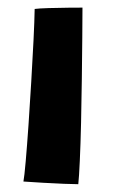

<svg xmlns="http://www.w3.org/2000/svg" viewBox="-20 -481 330 504"><path d="M185.5 2.5Q173.5 2.5 148 1.5Q122.5 0.5 93.5 -1.2Q64.5 -3 41.5 -4.5Q44 -17.5 47.5 -57.8Q51 -98 54.8 -152.8Q58.5 -207.5 62 -266Q65.5 -324.5 68 -375.5Q70.5 -426.5 71 -457.5Q82 -459 108 -459.8Q134 -460.5 160 -460.8Q186 -461 196.5 -461Q196.5 -431.5 196 -381.8Q195.5 -332 194.8 -273.5Q194 -215 192.8 -158.8Q191.5 -102.5 189.5 -59Q187.5 -15.5 185.5 2.5Z"/></svg>

Font: Grandstander SemiBold
Style: Regular
Weight: 600
Designer: Tyler Finck
Foundry: Etcetera Type Co
Version: Version 1.200; ttfautohint (v1.8.3)